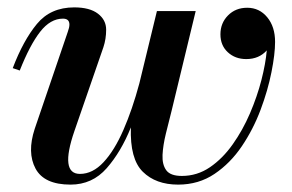

<svg xmlns="http://www.w3.org/2000/svg" viewBox="-20 -490 791 520"><path d="M181.5 -135Q141.5 -19 196.5 -19Q231 -19 260.5 -50.8Q290 -82.5 314.2 -138Q338.5 -193.5 357.5 -264.5L405 -460H510L445 -191Q437 -159.5 429.2 -128Q421.5 -96.5 420.2 -70.5Q419 -44.5 430.2 -29Q441.5 -13.5 472.5 -13.5Q514 -13.5 548.5 -37Q583 -60.5 610.2 -99Q637.5 -137.5 657 -183Q676.5 -228.5 688 -273.2Q699.5 -318 702.5 -353.5Q681.5 -330 647 -330Q617 -330 597 -348.5Q577 -367 577 -397Q577 -427.5 597.5 -448.2Q618 -469 649.5 -469Q682.5 -469 703.8 -443.2Q725 -417.5 725 -376.5Q725 -343.5 715.2 -294.5Q705.5 -245.5 685.8 -192.8Q666 -140 635 -94Q604 -48 561 -19Q518 10 462.5 10Q402 10 366.8 -24.8Q331.5 -59.5 334.5 -145Q308 -79 269 -34.5Q230 10 171 10Q99.5 10 76.2 -33.5Q53 -77 74 -141L163.5 -403.5Q168 -415.5 168 -423.5Q168 -439.5 150.5 -439.5Q116.5 -439.5 88.8 -404Q61 -368.5 33.5 -299L14.5 -305.5Q43 -380.5 80 -425.2Q117 -470 181 -470Q223 -470 245.2 -453Q267.5 -436 267.5 -409.5Q267.5 -384.5 260 -362Z"/></svg>

Font: Bodoni* 11pt Medium
Style: Italic
Weight: 500
Italic angle: -13°
Version: Version 2.3